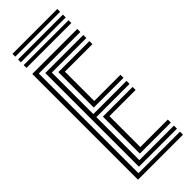

<svg xmlns="http://www.w3.org/2000/svg" viewBox="-303 -989 1027 1027"><g transform="rotate(-45 210.5 -475.5)"><path d="M52.8 0V-800H393.2V-777H79.2V-23H393.2V0ZM158.5 -91.8V-371.5H383.2V-348.5H185V-114.8H393.2V-91.8ZM105.5 -45.8V-754.2H393.2V-731.2H132V-417.2H383.2V-394.5H132V-68.8H393.2V-45.8ZM158.5 -440.2V-708.2H393.2V-685.2H185V-463.2H383.2V-440.2ZM53.8 -929.8V-951H393.2V-929.8ZM53.8 -844.8V-866H393.2V-844.8ZM53.8 -887.2V-908.5H393.2V-887.2Z"/></g></svg>

Font: Big Shoulders Inline Text Thin ExtraBold
Style: Regular
Weight: 800
Version: Version 2.002